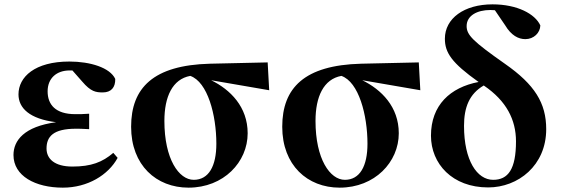

<svg xmlns="http://www.w3.org/2000/svg" viewBox="-20 -846 2578 883"><path d="M269 17C383 17 478 -41 521 -120L501 -143C451 -100 399 -80 313 -80C229 -80 194 -117 194 -163C194 -218 225 -254 329 -254C342 -254 356 -254 390 -252V-323C364 -321 347 -321 326 -321C235 -321 199 -365 199 -426C199 -486 240 -522 300 -522H313L358 -471C398 -424 421 -421 453 -421C491 -421 511 -444 510 -483C486 -535 395 -563 299 -563C140 -563 65 -492 65 -412C65 -349 116 -299 238 -284C91 -264 42 -200 42 -133C42 -37 142 17 269 17Z M847 17C1009 17 1119 -101 1119 -233C1119 -355 1039 -434 951 -477L1218 -431L1211 -559L945 -553C685 -546 583 -442 583 -263C583 -86 699 17 847 17ZM855 -497C935 -469 975 -317 975 -185C975 -82 940 -19 871 -19C803 -19 736 -114 736 -290C736 -401 773 -482 855 -497Z M1542 17C1704 17 1814 -101 1814 -233C1814 -355 1734 -434 1646 -477L1913 -431L1906 -559L1640 -553C1380 -546 1278 -442 1278 -263C1278 -86 1394 17 1542 17ZM1550 -497C1630 -469 1670 -317 1670 -185C1670 -82 1635 -19 1566 -19C1498 -19 1431 -114 1431 -290C1431 -401 1468 -482 1550 -497Z M2225 16C2363 16 2492 -85 2492 -252C2492 -372 2439 -457 2303 -552C2155 -656 2126 -685 2126 -726C2126 -774 2174 -800 2235 -800L2256 -799L2303 -730C2331 -683 2364 -666 2396 -666C2435 -666 2464 -695 2465 -729C2441 -782 2359 -826 2245 -826C2114 -826 2026 -761 2026 -668C2026 -604 2057 -557 2181 -469C2050 -444 1962 -362 1962 -222C1962 -93 2060 16 2225 16ZM2205 -453 2206 -452C2309 -382 2353 -295 2353 -196C2353 -68 2317 -19 2248 -19C2174 -19 2114 -108 2114 -267C2114 -352 2138 -414 2205 -453Z"/></svg>

Font: Source Han Serif KR Heavy
Style: Regular
Weight: 900
Designer: Ryoko NISHIZUKA 西塚涼子 (kana & ideographs); Frank Grießhammer (Latin, Greek & Cyrillic); Wenlong ZHANG 张文龙 (bopomofo); San
Foundry: Adobe
Version: Version 2.001;hotconv 1.1.0;makeotfexe 2.6.0